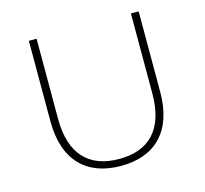

<svg xmlns="http://www.w3.org/2000/svg" viewBox="-102 -815 997 934"><g transform="rotate(-15 396.5 -348.0)"><path d="M397 4C568 4 673 -96 673 -295V-700H634V-297C634 -117 548 -31 397 -31C246 -31 159 -117 159 -297V-700H120V-295C120 -96 225 4 397 4Z"/></g></svg>

Font: Montserrat-Alt1 ExtLt
Style: Regular
Weight: 200
Designer: Differentunic
Foundry: Differentunic
Version: Version 7.222